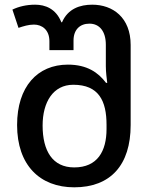

<svg xmlns="http://www.w3.org/2000/svg" viewBox="-20 -790 650 820"><path d="M297 10C452 10 538 -85 538 -256V-598C538 -715 462 -770 374 -770C322 -770 270 -753 245 -695H242C219 -753 173 -770 130 -770C93 -770 60 -762 33 -749L59 -671C80 -678 102 -685 125 -685C159 -685 191 -663 191 -614V-576H294V-617C294 -663 321 -689 362 -689C405 -689 432 -656 432 -599V-507C432 -482 436 -453 438 -436H433C400 -480 352 -514 270 -514C140 -514 53 -420 53 -256C53 -85 150 10 297 10ZM297 -75C204 -75 162 -146 162 -254C162 -354 207 -428 293 -428C402 -428 435 -359 435 -257V-239C435 -144 396 -75 297 -75Z"/></svg>

Font: Noto Sans Georgian Medium
Style: Regular
Weight: 500
Designer: Monotype Design Team, Akaki Razmadze
Foundry: Google LLC
Version: Version 2.005